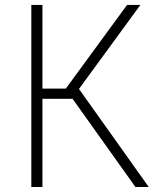

<svg xmlns="http://www.w3.org/2000/svg" viewBox="-20 -747 645 767"><path d="M521 0H574.2L295.5 -391.7L540.8 -727.3H487.6L242.9 -393.1H149.5V-727.3H105.1V0H149.5V-352.3H269.9Z"/></svg>

Font: Karasuma Gothic
Style: Thin
Weight: 200
Designer: Rasmus Andersson / Ryoko Ishizuka
Foundry: rsms
Version: Version 1.00